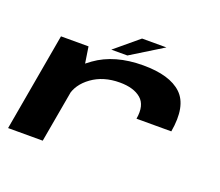

<svg xmlns="http://www.w3.org/2000/svg" viewBox="-120 -904 1237 1078"><g transform="rotate(20 498.0 -365.0)"><path d="M681 -296H889Q916.5 -455 845.2 -522.8Q774 -590.5 615.5 -590.5Q445 -590.5 334 -510.8Q223 -431 210 -354L277 -285.5Q290.5 -357 358.8 -406Q427 -455 524.5 -455Q607.5 -455 651.5 -417.5Q695.5 -380 681 -296ZM21.5 0H228.5L309 -455.5L289 -585.5H124.5ZM415.5 -612H511.5L702 -729.5H556.5Z"/></g></svg>

Font: Anybody ExtraExpanded
Style: Bold Italic
Weight: 700
Width: 8
Italic angle: -10°
Version: Version 1.113;gftools[0.9.25]